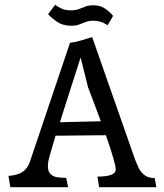

<svg xmlns="http://www.w3.org/2000/svg" viewBox="-20 -778 680 798"><path d="M23 0 15 -47Q50 -49 72 -62.5Q94 -76 104 -105L271 -600Q294 -603 317.5 -610Q341 -617 363 -624L541 -116Q548 -98 556.5 -80Q565 -62 581 -50Q597 -38 623 -38L630 0H392L385 -44Q421 -44 441 -51Q461 -58 461 -74Q461 -86 450.5 -122.5Q440 -159 420 -216L211 -214Q197 -167 190 -143Q183 -119 181 -107.5Q179 -96 179 -89Q179 -64 191 -53.5Q203 -43 219.5 -41Q236 -39 251 -39H255L263 0ZM346 -415 315 -539Q286 -449 265 -383Q244 -317 229 -270L399 -274Q376 -337 346 -415ZM276 -671Q240 -671 215.5 -688.5Q191 -706 180 -719L209 -758Q223 -748 238 -741.5Q253 -735 274 -735Q295 -735 308.5 -740.5Q322 -746 335.5 -751Q349 -756 368 -756Q395 -756 414 -744Q433 -732 450 -712Q446 -705 439 -693Q432 -681 427 -673Q411 -684 396 -688Q381 -692 368 -692Q351 -692 337.5 -687Q324 -682 310 -676.5Q296 -671 276 -671Z"/></svg>

Font: Maname
Style: Regular
Weight: 400
Designer: Pathum Egodawatta
Foundry: mooniak
Version: Version 1.000; ttfautohint (v1.8.4.7-5d5b)